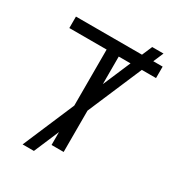

<svg xmlns="http://www.w3.org/2000/svg" viewBox="-189 -840 944 1030"><g transform="rotate(30 282.5 -325.0)"><path d="M109 75 245 -244V-591H14V-662H423L450 -725H520L493 -662H551V-591H463L320 -256V0H245V-80L179 75ZM320 -591V-420L393 -591Z"/></g></svg>

Font: Questrial
Style: Regular
Weight: 400
Designer: Joe Prince, Laura Meseguer
Foundry: Joe Prince, Laura Meseguer
Version: Version 2.000; ttfautohint (v1.8.3)